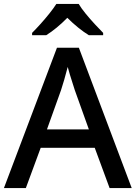

<svg xmlns="http://www.w3.org/2000/svg" viewBox="-20 -961 694 981"><path d="M540 0 464 -206H188L112 0H0L271 -717H383L653 0ZM362 -501Q359 -512 351.5 -534Q344 -556 337 -580Q330 -604 326 -619Q318 -588 308 -553Q298 -518 292 -501L220 -300H434ZM382 -941Q395 -919 417.5 -891.5Q440 -864 464.5 -837.5Q489 -811 507 -793V-781H434Q408 -797 379.5 -820Q351 -843 324 -870Q270 -815 216 -781H144V-793Q163 -812 186.5 -838Q210 -864 232 -891.5Q254 -919 268 -941Z"/></svg>

Font: Noto Sans Gurmukhi Medium
Style: Regular
Weight: 500
Designer: Jelle Bosma - Monotype Design Team
Foundry: Monotype Imaging Inc.
Version: Version 2.004; ttfautohint (v1.8.4.7-5d5b)